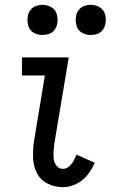

<svg xmlns="http://www.w3.org/2000/svg" viewBox="-20 -768 472 796"><path d="M241 8Q269 8 296.5 -5.5Q324 -19 342.5 -42.5Q361 -66 373 -93L297 -127Q292 -114 285 -101Q278 -88 266.5 -78Q255 -68 241 -68Q225 -68 215 -80Q205 -92 203 -107.5Q201 -123 202 -139Q203 -155 205 -171L265 -530H71V-455H166L121 -183Q116 -149 117 -115Q118 -81 132.5 -51.5Q147 -22 177 -7Q207 8 241 8ZM356 -623Q370 -623 383.5 -627.5Q397 -632 406 -644Q415 -656 417 -670Q421 -690 415.5 -709Q410 -728 393 -738Q376 -748 356 -748Q342 -748 328.5 -743Q315 -738 306 -726Q297 -714 295 -700Q292 -680 297.5 -661Q303 -642 319.5 -632.5Q336 -623 356 -623ZM156 -623Q170 -623 183.5 -627.5Q197 -632 206 -644Q215 -656 217 -670Q221 -690 215.5 -709Q210 -728 193 -738Q176 -748 156 -748Q142 -748 128.5 -743Q115 -738 106 -726Q97 -714 95 -700Q92 -680 97.5 -661Q103 -642 119.5 -632.5Q136 -623 156 -623Z"/></svg>

Font: Iosevka Sparkle
Style: Italic
Weight: 400
Italic angle: -9°
Designer: Belleve Invis
Foundry: Belleve Invis
Version: Version 4.5.0; ttfautohint (v1.8.3)